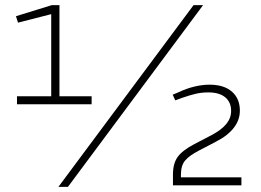

<svg xmlns="http://www.w3.org/2000/svg" viewBox="-20 -720 1015 746"><path d="M179 -320V-665L50 -632L42 -657L181 -700H211V-320ZM46 -346H336V-315H46ZM207 6 732 -700H769L244 6ZM652 0V-42Q652 -85 670.5 -110.5Q689 -136 735 -160L802 -195Q840 -215 859 -238Q878 -261 878 -289Q878 -323 855 -342Q832 -361 790 -361Q763 -361 740 -355.5Q717 -350 688 -340L661 -330L651 -352L677 -363Q707 -377 737 -384Q767 -391 794 -391Q850 -391 881 -364Q912 -337 912 -290Q912 -254 888.5 -223.5Q865 -193 820 -170L753 -135Q716 -116 699.5 -96.5Q683 -77 683 -42V-21L677 -31H918V0Z"/></svg>

Font: REM Medium Thin
Style: Regular
Weight: 250
Version: Version 1.005;gftools[0.9.28]